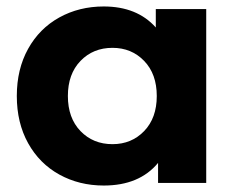

<svg xmlns="http://www.w3.org/2000/svg" viewBox="-20 -566 727 594"><path d="M618 -538V0H469V-62Q411 8 301 8Q225 8 163.5 -26Q102 -60 67 -123Q32 -186 32 -269Q32 -352 67 -415Q102 -478 163.5 -512Q225 -546 301 -546Q404 -546 462 -481V-538ZM465 -269Q465 -337 426 -377.5Q387 -418 328 -418Q268 -418 229 -377.5Q190 -337 190 -269Q190 -201 229 -160.5Q268 -120 328 -120Q387 -120 426 -160.5Q465 -201 465 -269Z"/></svg>

Font: mBank
Style: Bold
Weight: 700
Designer: Julieta Ulanovsky
Foundry: Julieta Ulanovsky
Version: Version 7.200